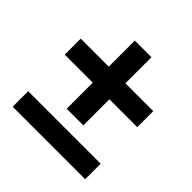

<svg xmlns="http://www.w3.org/2000/svg" viewBox="-171 -793 936 936"><g transform="rotate(45 297.0 -325.5)"><path d="M355 -649.9V-470.2H546.9V-359.9H355V-180.2H240.2V-359.9H46.9V-470.2H240.2V-649.9ZM46.9 -1V-107.9H546.9V-1Z"/></g></svg>

Font: Human Sans
Style: Bold
Weight: 700
Designer: Tim Radville
Foundry: Continuum
Version: Version 1.000;FEAKit 1.0